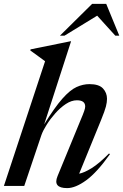

<svg xmlns="http://www.w3.org/2000/svg" viewBox="-32 -955 632 986"><path d="M180.5 -261 92.5 0H-12L199.5 -640.5Q186 -650.5 165.5 -665.5Q145 -680.5 123.5 -696L125 -701.5L329.5 -743H333L195 -316.5Q249 -404 288.5 -448.5Q328 -493 361 -508Q394 -523 427.5 -523Q476 -523 496.8 -500.8Q517.5 -478.5 517.5 -447.5Q517.5 -430 512 -408.2Q506.5 -386.5 487 -338.5L374.5 -63Q400.5 -68 438.2 -91.2Q476 -114.5 528 -167L532.5 -163Q466 -69.5 410.8 -29.2Q355.5 11 313 11Q238 11 263.5 -50.5L379.5 -332.5Q395 -369 400.2 -384.2Q405.5 -399.5 405.5 -408Q405.5 -440 363 -440Q335 -440 306.2 -421Q277.5 -402 252 -373.2Q226.5 -344.5 207.5 -314.2Q188.5 -284 180.5 -261ZM276 -772 441 -935H513.5L580.5 -772H560L467 -874.5L299.5 -772Z"/></svg>

Font: Newsreader Display Medium
Style: Italic
Weight: 500
Italic angle: -17°
Designer: Hugues Gentile
Foundry: Production Type
Version: Version 1.001